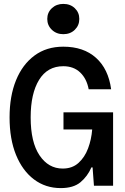

<svg xmlns="http://www.w3.org/2000/svg" viewBox="-20 -951 640 983"><path d="M291 12Q213 12 154 -32.5Q95 -77 62 -158Q29 -239 29 -350Q29 -459 62 -540Q95 -621 156.5 -666.5Q218 -712 304 -712Q408 -712 471.5 -655Q535 -598 549 -494H434Q424 -548 390.5 -580Q357 -612 304 -612Q223 -612 180 -542Q137 -472 137 -350Q137 -223 182.5 -155.5Q228 -88 301 -88Q350 -88 382 -117Q414 -146 431 -191.5Q448 -237 452 -288H305V-376H559V0H461L454 -94H448Q428 -48 392 -18Q356 12 291 12ZM304 -776Q269 -776 245.5 -798.5Q222 -821 222 -854Q222 -887 245.5 -909Q269 -931 304 -931Q340 -931 363 -909Q386 -887 386 -854Q386 -821 363 -798.5Q340 -776 304 -776Z"/></svg>

Font: DM Mono Medium
Style: Regular
Weight: 500
Designer: Colophon Foundry
Foundry: Colophon Foundry
Version: Version 1.000; ttfautohint (v1.8.2.53-6de2)